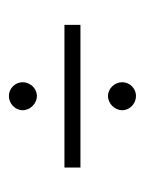

<svg xmlns="http://www.w3.org/2000/svg" viewBox="33 -591 326 432"><g transform="rotate(90 196.0 -375.0)"><path d="M165 -487C165 -470 179 -455 196 -455C213 -455 228 -470 228 -487C228 -504 213 -518 196 -518C179 -518 165 -504 165 -487ZM165 -263C165 -246 179 -232 196 -232C213 -232 228 -246 228 -263C228 -280 213 -295 196 -295C179 -295 165 -280 165 -263ZM357 -357V-393H36V-357Z"/></g></svg>

Font: Rawengulk
Style: Regular
Weight: 400
Version: Version 0.9